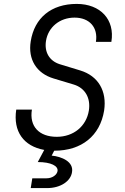

<svg xmlns="http://www.w3.org/2000/svg" viewBox="-20 -760 640 981"><path d="M137 201H221C290 201 342 165 348 119C357 66 295 40 244 35L257 10H258C397 10 491 -66 512 -195C527 -295 482 -372 390 -400L285 -432C232 -449 206 -494 215 -551C226 -621 285 -670 361 -670C437 -670 482 -620 470 -546H549C568 -660 493 -740 372 -740C242 -740 156 -669 137 -549C122 -456 167 -385 254 -359L357 -328C416 -310 444 -258 434 -195C421 -115 356 -61 270 -61C180 -61 129 -114 143 -200H63C46 -88 101 -13 206 6L173 68C241 68 278 88 274 114C271 133 248 151 218 151H145Z"/></svg>

Font: JetBrains Mono Light
Style: Italic
Weight: 336
Italic angle: -9°
Monospace: yes
Designer: Philipp Nurullin, Konstantin Bulenkov
Foundry: JetBrains
Version: Version 2.305